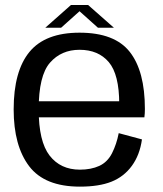

<svg xmlns="http://www.w3.org/2000/svg" viewBox="-20 -726 638 752"><path d="M293 5V-61.5Q217 -61.5 174.2 -116.8Q131.5 -172 131.5 -297.5Q131.5 -430 175.8 -480.5Q220 -531 291.5 -531Q365 -531 406 -482.8Q447 -434.5 447 -318.5L452.5 -329.5H120.5V-266.5H545.5Q547.5 -281.5 547.5 -299Q547.5 -447.5 488.2 -522.8Q429 -598 291.5 -598Q157.5 -598 95.5 -522.8Q33.5 -447.5 33.5 -297.5Q33.5 -155 94.2 -75Q155 5 293 5ZM293 -61.5V5Q368 5 416.8 -14.5Q465.5 -34 496.5 -76.5Q527.5 -119 536 -180L445 -204.5Q436.5 -161 418.8 -126Q401 -91 368.8 -76.2Q336.5 -61.5 293 -61.5ZM157.5 -617.5H219.5L291.5 -682L363.5 -617.5H426L325 -706.5H258Z"/></svg>

Font: Anybody UltraCondensed Thin
Style: Regular
Weight: 400
Version: Version 1.111